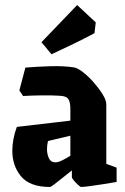

<svg xmlns="http://www.w3.org/2000/svg" viewBox="-20 -733 496 764"><path d="M179 11Q99 11 64 -31Q29 -73 29 -133Q29 -179 47 -228L260 -253V-299Q260 -328 251.5 -339.5Q243 -351 217 -352Q188 -354 146 -353.5Q104 -353 72 -351L57 -373L81 -464Q128 -468 181 -469.5Q234 -471 273 -465Q288 -463 310 -446Q332 -429 353 -405Q374 -381 388.5 -357.5Q403 -334 403 -318V-81L444 -66V-9Q420 -5 389.5 0Q359 5 335 8Q311 11 303 11Q300 11 291 3Q282 -5 274 -14.5Q266 -24 266 -28V-55Q248 -41 229 -25.5Q210 -10 196 0.5Q182 11 179 11ZM167 -139Q167 -120 174.5 -103.5Q182 -87 201 -87Q211 -87 226.5 -94.5Q242 -102 260 -113V-193L171 -172Q167 -156 167 -139ZM185 -517 145 -565 287 -713 361 -644 356 -601Q321 -582 272.5 -558.5Q224 -535 185 -517Z"/></svg>

Font: Grenze Gotisch ExtraBold
Style: Regular
Weight: 800
Designer: Renata Polastri
Foundry: Omnibus-Type
Version: Version 1.001